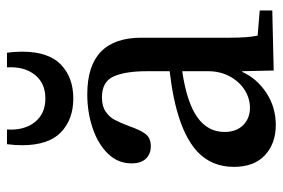

<svg xmlns="http://www.w3.org/2000/svg" viewBox="-150 -650 810 550"><g transform="rotate(-90 255.0 -375.0)"><path d="M96 -215Q161 -275 326 -294V-359Q326 -421 311 -454.5Q296 -488 251 -488Q226 -488 210.5 -477.5Q195 -467 187 -452Q179 -437 169 -411Q158 -379 146.5 -363.5Q135 -348 111 -348Q89 -348 75.5 -362Q62 -376 62 -403Q62 -442 89.5 -470.5Q117 -499 162.5 -514.5Q208 -530 260 -530Q422 -530 422 -375V-120Q422 -70 428 -42L500 -36V0L328 4L326 -86H324Q305 -44 264 -17Q223 10 172 10Q119 10 85.5 -21Q52 -52 52 -110Q52 -174 96 -215ZM221 -64Q248 -64 272 -79Q296 -94 311 -121.5Q326 -149 326 -184V-258Q237 -245 194.5 -215Q152 -185 152 -137Q152 -103 171.5 -83.5Q191 -64 221 -64ZM248 -650Q292 -650 316 -680.5Q340 -711 337 -760H379Q382 -738 382 -717Q382 -641 345 -605.5Q308 -570 248 -570Q188 -570 151 -605.5Q114 -641 114 -717Q114 -738 117 -760H159Q156 -711 180 -680.5Q204 -650 248 -650Z"/></g></svg>

Font: Minipax
Style: Regular
Weight: 400
Designer: Raphaël Ronot, Igor Stepanchenko (Cyrillic)
Foundry: steppetype
Version: Version 1.002